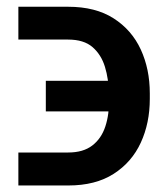

<svg xmlns="http://www.w3.org/2000/svg" viewBox="-20 -553 504 577"><path d="M35.2 -94.7H185.1Q230 -94.7 257.3 -115.7Q284.7 -136.7 296.6 -173.1Q308.6 -209.5 307.6 -255.9L307.1 -272.5Q306.6 -315.4 295.4 -352.1Q284.2 -388.7 258.1 -411.4Q231.9 -434.1 184.6 -434.1H35.2V-532.7H184.6Q267.1 -532.7 321.5 -497.8Q376 -462.9 403.1 -404.1Q430.2 -345.2 430.2 -272.5V-255.9Q430.2 -183.1 403.1 -124.3Q376 -65.4 321.5 -30.5Q267.1 4.4 185.1 4.4H35.2ZM117.7 -218.3V-310.1H370.1V-218.3Z"/></svg>

Font: Inter Cardless
Style: Medium
Weight: 500
Designer: Rasmus Andersson
Foundry: rsms
Version: Version 4.001;git-9221beed3